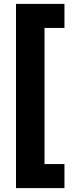

<svg xmlns="http://www.w3.org/2000/svg" viewBox="-20 -818 370 983"><path d="M310 22H208V-675H310V-798H62V145H310Z"/></svg>

Font: Kreadon Extra Bold
Style: Regular
Weight: 800
Designer: kohakuno
Foundry: StudioGnu
Version: Version 1.000;Glyphs 3.1.2 (3151)